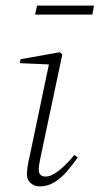

<svg xmlns="http://www.w3.org/2000/svg" viewBox="-20 -652 355 684"><path d="M76 -31Q76 -44 78.5 -60.5Q81 -77 86 -97L156 -431L164 -422L51 -427L53 -441L193 -466L202 -458L127 -104Q124 -89 121 -74Q118 -59 118 -47Q118 -35 124.5 -29Q131 -23 142 -23Q163 -23 190 -44.5Q217 -66 245 -100L257 -91Q238 -64 217 -40Q196 -16 172.5 -2Q149 12 121 12Q103 12 89.5 0.5Q76 -11 76 -31ZM105 -600 112 -632H315L309 -600Z"/></svg>

Font: Source Serif 4 48pt Light
Style: Italic
Weight: 300
Italic angle: -12°
Designer: Frank Grießhammer
Foundry: Adobe Systems Incorporated
Version: Version 4.004;hotconv 1.0.116;makeotfexe 2.5.65601